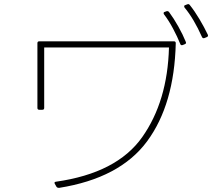

<svg xmlns="http://www.w3.org/2000/svg" viewBox="-20 -895 1040 934"><path d="M878 -858Q876 -860 876 -864Q876 -869 881 -870L891 -874Q894 -875 896 -875Q900 -875 903 -871Q927 -841 950.5 -801.5Q974 -762 991 -726L992 -722Q992 -717 987 -715L975 -710Q973 -710 970 -709Q966 -709 963 -714Q923 -804 878 -858ZM778 -825Q776 -827 776 -831Q776 -836 781 -837L792 -841H794Q798 -841 802 -837Q825 -806 847.5 -766Q870 -726 884 -691L885 -687Q885 -682 879 -680L869 -676L865 -675Q859 -675 857 -681Q843 -716 822 -755.5Q801 -795 778 -825ZM186 -361H171Q162 -361 162 -370V-685Q162 -694 171 -694H826Q835 -694 835 -685Q828 -387 695.5 -207.5Q563 -28 267 19Q259 19 255 14L247 0L245 -5Q245 -10 252 -11Q548 -53 671.5 -227.5Q795 -402 802 -664H195V-370Q195 -361 186 -361Z"/></svg>

Font: LINE Seed JP_TTF Thin
Style: Regular
Weight: 250
Designer: LY Corporation & Fontrix & Fontworks
Version: Version 1.008